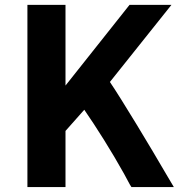

<svg xmlns="http://www.w3.org/2000/svg" viewBox="-20 -763 745 783"><path d="M91.8 0H247.1V-229L323.7 -315.4C373 -244.1 434.6 -146.5 485.4 -55.2C502.4 -24.9 507.3 -12.7 516.1 0H689L657.2 -53.7C596.7 -158.2 473.6 -362.3 428.2 -428.7L679.2 -743.2H508.3L247.1 -414.1V-743.2H91.8Z"/></svg>

Font: Merriweather Sans
Style: Bold
Weight: 700
Designer: Eben Sorkin ( eben@eyebytes.com )
Foundry: Eben Sorkin
Version: Version 1.003